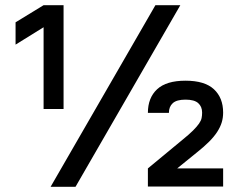

<svg xmlns="http://www.w3.org/2000/svg" viewBox="-20 -720 920 740"><path d="M579 -700H675L271 0H175ZM148 -615 40 -548V-634L148 -700H225V-300H148ZM550 -71 683 -181Q709 -202 724 -217Q739 -232 747 -243.5Q755 -255 757 -265Q759 -275 759 -286Q759 -309 744 -322.5Q729 -336 695 -336Q661 -336 646 -322.5Q631 -309 631 -285H550Q550 -343 585.5 -376Q621 -409 695 -409Q769 -409 804.5 -376Q840 -343 840 -286Q840 -266 834.5 -248Q829 -230 817 -211.5Q805 -193 785.5 -173.5Q766 -154 737 -131L663 -71H840V-1H550Z"/></svg>

Font: PT Root UI Medium
Style: Regular
Weight: 500
Designer: Vitaly Kuzmin
Foundry: ParaType Ltd.
Version: Version 2.001G